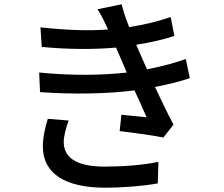

<svg xmlns="http://www.w3.org/2000/svg" viewBox="-20 -825 1040 892"><path d="M843 -551C799 -535 740 -518 663 -503C650 -532 639 -556 631 -575L613 -617C681 -628 739 -641 790 -658L773 -746C713 -725 649 -710 580 -699C565 -738 553 -773 545 -805L433 -782C448 -758 458 -740 474 -705L482 -688C389 -681 285 -685 168 -698L174 -607C299 -595 419 -595 519 -604C526 -587 534 -570 542 -551L569 -488C452 -475 315 -473 162 -488L166 -397C319 -386 480 -389 605 -405C625 -362 644 -319 661 -280C632 -283 589 -287 544 -292L536 -216C600 -208 687 -197 739 -186L786 -246C758 -299 728 -361 700 -421C764 -433 818 -447 862 -462ZM202 -273C191 -237 179 -188 179 -145C179 -16 287 47 468 47C557 47 655 38 713 27L716 -73C644 -58 553 -51 465 -51C329 -51 276 -97 276 -166C276 -191 287 -234 299 -265Z"/></svg>

Font: Spoqa Han Sans Neo Medium
Style: Regular
Weight: 500
Designer: [Spoqa Han Sans Neo] Dong-huui Kim  Younghwa Kang  Yujin Lee  [Noto Sans] Ryoko NISHIZUKA  (kana & ideographs); Paul D. 
Foundry: Spoqa (http://www.spoqa-han-sans.com)
Version: Version 1.000